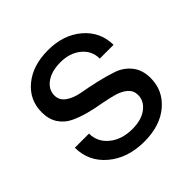

<svg xmlns="http://www.w3.org/2000/svg" viewBox="-192 -902 1095 1095"><g transform="rotate(-45 355.5 -354.0)"><path d="M367 25Q234 25 148 -47.5Q62 -120 62 -231H176Q176 -163 230.5 -118.5Q285 -74 370 -74Q443 -74 486.5 -107Q530 -140 530 -189Q530 -224 504.5 -246.5Q479 -269 438.5 -280.5Q398 -292 349 -301Q300 -309 251.5 -322Q203 -335 162.5 -354.5Q122 -374 96.5 -412.5Q71 -451 71 -507Q71 -607 147.5 -670Q224 -733 347 -733Q471 -733 551.5 -664.5Q632 -596 633 -490H522Q522 -553 473 -593.5Q424 -634 348 -634Q277 -634 233.5 -603Q190 -572 190 -524Q190 -485 224 -461Q258 -437 309 -428Q360 -419 419.5 -405.5Q479 -392 530 -374.5Q581 -357 615 -314.5Q649 -272 649 -207Q649 -106 572 -40.5Q495 25 367 25Z"/></g></svg>

Font: Metropolitano Medium
Style: Regular
Weight: 500
Designer: Fonts by Alex Slobzheninov & Chris M. Simpson / Changes by Cristiano Sobral
Foundry: Fonts by Alex Slobzheninov & Chris M. Simpson / Changes by Cristiano Sobral
Version: Version 1.00;August 30, 2020;FontCreator 13.0.0.2681 64-bit